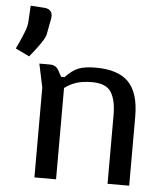

<svg xmlns="http://www.w3.org/2000/svg" viewBox="-85 -836 767 884"><g transform="rotate(5 299.0 -394.0)"><path d="M121 -747Q121 -740 120 -736L106 -662Q103 -648 87 -624Q71 -600 55 -580Q39 -560 34 -554L-30 -585L-16 -615Q0 -651 8 -672.5Q16 -694 17 -715L21 -787L84 -783Q121 -780 121 -747ZM175 -499 189 -473H205Q236 -506 265 -517.5Q294 -529 344 -529Q449 -529 497 -479Q545 -429 545 -320V-1H445V-319Q445 -387 422 -424Q399 -461 333 -461Q291 -461 261.5 -451.5Q232 -442 207 -423V-1H107V-416L84 -525H133Q146 -525 156.5 -519.5Q167 -514 175 -499Z"/></g></svg>

Font: Voces
Style: Regular
Weight: 400
Designer: Ana Paula Megda, Pablo Ugerman
Foundry: Ana Paula Megda, Pablo Ugerman
Version: Version 1.100